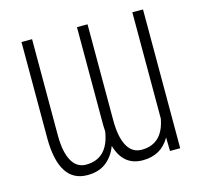

<svg xmlns="http://www.w3.org/2000/svg" viewBox="-104 -826 1001 950"><g transform="rotate(-15 396.0 -350.5)"><path d="M653.8 -69.3Q608.9 9.8 514.6 9.8Q414.1 9.8 383.3 -99.1Q364.7 -48.8 327.1 -19.5Q289.6 9.8 231 9.8Q158.2 9.8 122.1 -47.1Q85.9 -104 85 -214.8V-710.9H139.2V-219.2Q139.2 -133.8 164.3 -87.9Q189.5 -42 237.3 -42Q349.6 -42 370.6 -176.3L369.1 -208V-710.9H423.3V-219.2Q423.3 -133.8 448.5 -87.9Q473.6 -42 522 -42Q629.9 -42 652.8 -166.5V-710.9H707.5V0H655.3Z"/></g></svg>

Font: Roboto Condensed Light
Style: Regular
Weight: 300
Designer: Google
Version: Version 2.134; 2016